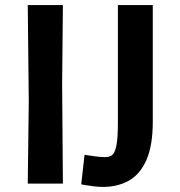

<svg xmlns="http://www.w3.org/2000/svg" viewBox="-20 -721 706 754"><path d="M89 0 93 -322 89 -701H227L224 -389L227 0ZM386 13Q366 13 346.5 10.5Q327 8 313.5 5.5Q300 3 299 3L312 -113Q326 -111 350 -107.5Q374 -104 392 -104Q410 -104 420.5 -112Q431 -120 437 -149Q443 -178 443 -239V-701H580V-244Q580 -148 554.5 -91.5Q529 -35 485 -11Q441 13 386 13Z"/></svg>

Font: Ruda ExtraBold
Style: Regular
Weight: 800
Designer: Mariela Monsalve and Angelina Sanchez
Foundry: Mariela Monsalve and Angelina Sanchez
Version: Version 2.000